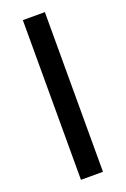

<svg xmlns="http://www.w3.org/2000/svg" viewBox="-145 -722 556 844"><g transform="rotate(-20 132.5 -300.5)"><path d="M80 73V-674H183V73Z"/></g></svg>

Font: Squada One
Style: Regular
Weight: 400
Designer: Joe Prince
Foundry: Joe Prince
Version: Version 1.001